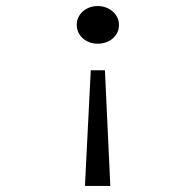

<svg xmlns="http://www.w3.org/2000/svg" viewBox="-20 -470 640 628"><path d="M323.2 -240.2 340.8 138.2H257.8L276.9 -240.2ZM299.8 -327.1Q284.7 -327.1 272.2 -331.8Q259.8 -336.4 250.5 -345Q241.2 -353.5 236.1 -364.7Q231 -376 231 -389.2Q231 -402.3 236.3 -413.3Q241.7 -424.3 251 -432.6Q260.3 -440.9 272.7 -445.6Q285.2 -450.2 299.8 -450.2Q314.5 -450.2 327.1 -445.3Q339.8 -440.4 349.1 -432.1Q358.4 -423.8 363.8 -412.6Q369.1 -401.4 369.1 -388.2Q369.1 -375 363.8 -363.8Q358.4 -352.5 349.1 -344.5Q339.8 -336.4 327.1 -331.8Q314.5 -327.1 299.8 -327.1Z"/></svg>

Font: Ethiopic Sadiss
Style: Regular
Weight: 400
Designer: abass alamnehe
Foundry: Senamirmir Project
Version: Version 5.100